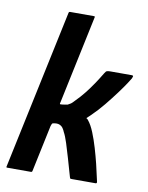

<svg xmlns="http://www.w3.org/2000/svg" viewBox="-79 -746 619 804"><g transform="rotate(10 230.0 -344.0)"><path d="M4 -4 148 -684Q149 -688 153 -688H255Q260 -688 259 -684L180 -310Q179 -308 178.5 -304Q178 -300 180 -300Q188 -300 196 -301.5Q204 -303 211 -304Q219 -308 224 -311.5Q229 -315 238 -325Q259 -346 276 -367.5Q293 -389 308.5 -412Q324 -435 339 -460Q344 -469 349 -470.5Q354 -472 364 -472H453Q461 -472 460 -467.5Q459 -463 457 -459Q455 -455 442.5 -436Q430 -417 410 -390Q390 -363 365.5 -333Q341 -303 314 -277Q309 -272 305.5 -269Q302 -266 298 -262Q299 -261 302 -259Q305 -257 306 -255Q320 -238 332 -208.5Q344 -179 354 -145Q364 -111 371.5 -80.5Q379 -50 383 -30Q387 -10 388 -8Q390 0 383 0Q380 0 365 0Q350 0 332 0Q314 0 299 0Q284 0 281 0Q277 0 276 -0.5Q275 -1 273 -7Q273 -7 266.5 -29.5Q260 -52 251 -83.5Q242 -115 232.5 -144.5Q223 -174 215 -188Q212 -196 206.5 -204Q201 -212 191 -216Q181 -220 163 -216Q159 -214 156 -203L114 -4Q113 0 109 0H7Q3 0 4 -4Z"/></g></svg>

Font: Glory SemiBold
Style: Italic
Weight: 600
Italic angle: -12°
Designer: Robert Leuschke
Foundry: Robert Leuschke
Version: Version 1.011